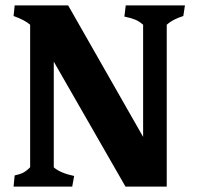

<svg xmlns="http://www.w3.org/2000/svg" viewBox="-20 -687 726 707"><path d="M91 -71V-596Q70 -614 30 -628L34 -667H231L507 -183V-596Q492 -609 477 -615Q462 -621 438 -626L443 -667H661L655 -628Q616 -616 594 -596V0H442L178 -460V-71Q201 -50 253 -39L246 0H30L34 -41Q53 -45 65 -51Q77 -57 91 -71Z"/></svg>

Font: Caladea
Style: Bold
Weight: 700
Designer: Carolina Giovagnoli and Andres Torresi
Foundry: Carolina Giovagnoli & Andres Torresi
Version: Version 1.001